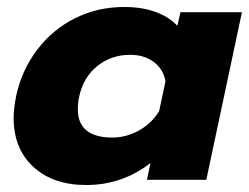

<svg xmlns="http://www.w3.org/2000/svg" viewBox="-20 -515 713 550"><path d="M19 -178Q19 -202 26 -239Q42 -314 86.5 -372.5Q131 -431 195.5 -463Q260 -495 336 -495Q386 -495 425 -481Q464 -467 488 -441L497 -480H673L571 0H401L411 -48Q330 15 227 15Q132 15 75.5 -37Q19 -89 19 -178ZM436 -197 454 -282Q448 -317 420.5 -337.5Q393 -358 353 -358Q299 -358 259 -326Q219 -294 207 -239Q203 -222 203 -202Q203 -121 302 -121Q342 -121 378.5 -141.5Q415 -162 436 -197Z"/></svg>

Font: Prompt
Style: Bold Italic
Weight: 700
Italic angle: -12°
Designer: Katatrad Team
Foundry: CadsonDemak
Version: Version 1.001